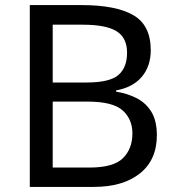

<svg xmlns="http://www.w3.org/2000/svg" viewBox="-20 -734 690 754"><path d="M301 -714Q435 -714 503.5 -674.5Q572 -635 572 -537Q572 -474 537 -432.5Q502 -391 436 -379V-374Q481 -367 517.5 -348Q554 -329 575 -294Q596 -259 596 -203Q596 -106 529.5 -53Q463 0 348 0H97V-714ZM319 -410Q411 -410 445 -439.5Q479 -469 479 -527Q479 -586 437.5 -611.5Q396 -637 305 -637H187V-410ZM187 -335V-76H331Q426 -76 463 -113Q500 -150 500 -210Q500 -266 461.5 -300.5Q423 -335 324 -335Z"/></svg>

Font: Noto Sans Living
Style: Regular
Weight: 400
Designer: Monotype Design Team
Foundry: Monotype Imaging Inc.
Version: Version 2.013; ttfautohint (v1.8.4.7-5d5b)